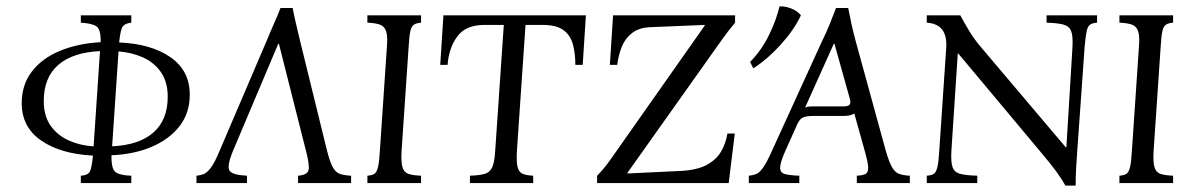

<svg xmlns="http://www.w3.org/2000/svg" viewBox="-20 -573 3730 601"><path d="M233 0V-23Q253 -24 260 -34Q267 -44 271 -86Q170 -91 109 -133Q48 -175 48 -250Q48 -308 80 -349.5Q112 -391 168 -414Q224 -437 295 -441Q296 -481 282 -490.5Q268 -500 233 -502V-525H391V-502Q372 -500 364.5 -490.5Q357 -481 353 -440Q453 -436 513.5 -394Q574 -352 574 -277Q574 -219 542 -178Q510 -137 455 -113.5Q400 -90 329 -87Q328 -44 342 -34Q356 -24 391 -23V0ZM117 -257Q117 -210 138.5 -179.5Q160 -149 196 -133Q232 -117 273 -115L293 -413Q207 -409 162 -369.5Q117 -330 117 -257ZM505 -270Q505 -317 483.5 -347.5Q462 -378 427 -393.5Q392 -409 351 -412L331 -115Q416 -119 460.5 -158.5Q505 -198 505 -270Z M709 -100Q689 -51 699 -38Q709 -25 753 -23V0H595V-23Q607 -24 617.5 -28Q628 -32 640 -48Q652 -64 667 -100L815 -446Q826 -473 837 -497.5Q848 -522 858 -548H896Q901 -522 907 -497Q913 -472 919 -446L1004 -100Q1013 -65 1022 -49Q1031 -33 1044.5 -28.5Q1058 -24 1079 -23V0H913V-23Q941 -25 945.5 -39.5Q950 -54 938 -100L853 -436H851Z M1130 0V-23Q1144 -24 1151.5 -28.5Q1159 -33 1163 -49Q1167 -65 1169 -100L1191 -425Q1194 -460 1188.5 -475.5Q1183 -491 1169 -496Q1155 -501 1130 -502V-525H1298V-502Q1284 -501 1276 -496Q1268 -491 1264.5 -475.5Q1261 -460 1259 -425L1237 -100Q1235 -65 1240 -49Q1245 -33 1259 -28.5Q1273 -24 1298 -23V0Z M1451 0V-23Q1480 -24 1496.5 -28.5Q1513 -33 1520.5 -49Q1528 -65 1530 -100L1557 -495H1496Q1438 -495 1411.5 -459Q1385 -423 1381 -370H1358L1368 -525H1814L1804 -370H1781Q1781 -405 1773.5 -433.5Q1766 -462 1744 -478.5Q1722 -495 1679 -495H1625L1598 -100Q1596 -65 1600.5 -49Q1605 -33 1617 -28.5Q1629 -24 1649 -23V0Z M1849 0V-23Q1861 -35 1872 -48.5Q1883 -62 1892 -75L2186 -493V-495L2018 -488Q1981 -487 1959 -470Q1937 -453 1926.5 -427Q1916 -401 1912 -370H1889L1899 -525H2281V-502Q2270 -489 2259.5 -475.5Q2249 -462 2240 -449L1944 -32V-30L2113 -38Q2163 -41 2192.5 -57Q2222 -73 2237 -98.5Q2252 -124 2257 -155H2280L2261 0Z M2753 -100Q2763 -66 2772 -50Q2781 -34 2794 -29Q2807 -24 2828 -23V0H2662V-23Q2681 -24 2689.5 -28.5Q2698 -33 2697.5 -49Q2697 -65 2687 -100L2654 -218Q2647 -213 2637.5 -211.5Q2628 -210 2618 -210H2526Q2506 -210 2495 -206Q2484 -202 2476 -185L2438 -100Q2422 -64 2422 -48Q2422 -32 2437.5 -28Q2453 -24 2482 -23V0H2324V-23Q2336 -24 2346.5 -28Q2357 -32 2368.5 -48Q2380 -64 2396 -100L2554 -446Q2567 -472 2577 -497Q2587 -522 2597 -548H2635Q2640 -522 2645.5 -497Q2651 -472 2658 -446ZM2621 -240Q2636 -240 2640 -246Q2644 -252 2639 -268L2592 -436H2590L2500 -236Q2506 -239 2513 -239.5Q2520 -240 2528 -240ZM2420 -553Q2437 -554 2456.5 -546.5Q2476 -539 2487 -525Q2466 -480 2424.5 -434Q2383 -388 2338 -359L2328 -379Q2364 -416 2387 -463Q2410 -510 2420 -553Z M3315 8Q3304 -12 3286.5 -36Q3269 -60 3236 -99L2980 -405H2978L2958 -100Q2956 -65 2962 -49Q2968 -33 2986.5 -28.5Q3005 -24 3039 -23V0H2881V-23Q2895 -24 2902.5 -28.5Q2910 -33 2914 -49Q2918 -65 2920 -100L2942 -425Q2946 -498 2881 -502V-525H2986Q3000 -499 3014.5 -475Q3029 -451 3051 -425L3316 -112H3318L3337 -425Q3339 -460 3333 -475.5Q3327 -491 3309 -496Q3291 -501 3256 -502V-525H3414V-502Q3400 -501 3392.5 -496Q3385 -491 3381.5 -475.5Q3378 -460 3375 -425L3352 -100Q3350 -72 3348.5 -46.5Q3347 -21 3347 8Z M3484 0V-23Q3498 -24 3505.5 -28.5Q3513 -33 3517 -49Q3521 -65 3523 -100L3545 -425Q3548 -460 3542.5 -475.5Q3537 -491 3523 -496Q3509 -501 3484 -502V-525H3652V-502Q3638 -501 3630 -496Q3622 -491 3618.5 -475.5Q3615 -460 3613 -425L3591 -100Q3589 -65 3594 -49Q3599 -33 3613 -28.5Q3627 -24 3652 -23V0Z"/></svg>

Font: Bona Nova SC
Style: Italic
Weight: 400
Italic angle: -4°
Designer: Mateusz Machalski
Foundry: Capitalics
Version: Version 4.001; ttfautohint (v1.8.4.7-5d5b)